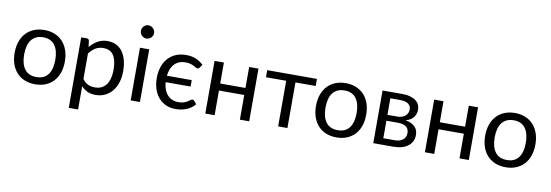

<svg xmlns="http://www.w3.org/2000/svg" viewBox="-63 -1188 5216 1818"><g transform="rotate(10 2545.5 -279.5)"><path d="M284 -514.5Q339.5 -514.5 384 -496Q428.5 -477.5 460 -443.5Q491.5 -409.5 508.2 -361.2Q525 -313 525 -253.5Q525 -193.5 508.2 -145.5Q491.5 -97.5 460 -63.5Q428.5 -29.5 384 -11.2Q339.5 7 284 7Q228 7 183.2 -11.2Q138.5 -29.5 107 -63.5Q75.5 -97.5 58.8 -145.5Q42 -193.5 42 -253.5Q42 -313 58.8 -361.2Q75.5 -409.5 107 -443.5Q138.5 -477.5 183.2 -496Q228 -514.5 284 -514.5ZM284 -62.5Q359 -62.5 396 -112.8Q433 -163 433 -253Q433 -343.5 396 -394Q359 -444.5 284 -444.5Q246 -444.5 217.8 -431.5Q189.5 -418.5 170.8 -394Q152 -369.5 142.8 -333.8Q133.5 -298 133.5 -253Q133.5 -163 170.8 -112.8Q208 -62.5 284 -62.5Z M727 -122Q751.5 -89 780.5 -75.5Q809.5 -62 845.5 -62Q916.5 -62 954.5 -112.5Q992.5 -163 992.5 -256.5Q992.5 -306 983.8 -341.5Q975 -377 958.5 -399.8Q942 -422.5 918 -433Q894 -443.5 863.5 -443.5Q820 -443.5 787.2 -423.5Q754.5 -403.5 727 -367ZM722.5 -428Q754.5 -467.5 796.5 -491.5Q838.5 -515.5 892.5 -515.5Q936.5 -515.5 972 -498.8Q1007.5 -482 1032.5 -449.2Q1057.5 -416.5 1071 -368Q1084.5 -319.5 1084.5 -256.5Q1084.5 -200.5 1069.5 -152.2Q1054.5 -104 1026.2 -68.8Q998 -33.5 957.2 -13.2Q916.5 7 865.5 7Q819 7 785.8 -8.8Q752.5 -24.5 727 -52.5V171.5H637.5V-506.5H691Q710 -506.5 714.5 -488Z M1291.5 -506.5V0H1202.5V-506.5ZM1310.5 -665.5Q1310.5 -652.5 1305.2 -641.2Q1300 -630 1291.2 -621.2Q1282.5 -612.5 1270.8 -607.5Q1259 -602.5 1246 -602.5Q1233 -602.5 1221.8 -607.5Q1210.5 -612.5 1202 -621.2Q1193.5 -630 1188.5 -641.2Q1183.5 -652.5 1183.5 -665.5Q1183.5 -678.5 1188.5 -690.2Q1193.5 -702 1202 -710.8Q1210.5 -719.5 1221.8 -724.5Q1233 -729.5 1246 -729.5Q1259 -729.5 1270.8 -724.5Q1282.5 -719.5 1291.2 -710.8Q1300 -702 1305.2 -690.2Q1310.5 -678.5 1310.5 -665.5Z M1791 -419Q1787 -413.5 1783 -410.8Q1779 -408 1772 -408Q1764.5 -408 1755.5 -413.8Q1746.5 -419.5 1733 -426.5Q1719.5 -433.5 1700 -439.2Q1680.5 -445 1652.5 -445Q1619 -445 1592.5 -434.2Q1566 -423.5 1546.5 -403.5Q1527 -383.5 1515.2 -354.5Q1503.5 -325.5 1499.5 -289.5H1738.5V-227.5H1498.5Q1501.5 -187.5 1513.5 -156.8Q1525.5 -126 1545 -105Q1564.5 -84 1590.5 -73Q1616.5 -62 1648 -62Q1680.5 -62 1701.5 -69.2Q1722.5 -76.5 1736.8 -85.5Q1751 -94.5 1760.2 -101.8Q1769.5 -109 1778.5 -109Q1790 -109 1795.5 -100.5L1819.5 -71Q1803 -50.5 1782 -36Q1761 -21.5 1736.8 -11.8Q1712.5 -2 1686 2.5Q1659.5 7 1632 7Q1584.5 7 1543.8 -10.5Q1503 -28 1473 -61.2Q1443 -94.5 1426 -143Q1409 -191.5 1409 -253.5Q1409 -310 1424.8 -358Q1440.5 -406 1470.8 -440.8Q1501 -475.5 1545.2 -495Q1589.5 -514.5 1647 -514.5Q1700.5 -514.5 1741.2 -497.2Q1782 -480 1813.5 -448.5Z M2342 -506.5V0H2252.5V-237H2009.5V0H1920V-506.5H2009.5V-304.5H2252.5V-506.5Z M2904 -438.5H2709.5V0H2620.5V-438.5H2426V-506.5H2904Z M3181.5 -514.5Q3237 -514.5 3281.5 -496Q3326 -477.5 3357.5 -443.5Q3389 -409.5 3405.8 -361.2Q3422.5 -313 3422.5 -253.5Q3422.5 -193.5 3405.8 -145.5Q3389 -97.5 3357.5 -63.5Q3326 -29.5 3281.5 -11.2Q3237 7 3181.5 7Q3125.5 7 3080.8 -11.2Q3036 -29.5 3004.5 -63.5Q2973 -97.5 2956.2 -145.5Q2939.5 -193.5 2939.5 -253.5Q2939.5 -313 2956.2 -361.2Q2973 -409.5 3004.5 -443.5Q3036 -477.5 3080.8 -496Q3125.5 -514.5 3181.5 -514.5ZM3181.5 -62.5Q3256.5 -62.5 3293.5 -112.8Q3330.5 -163 3330.5 -253Q3330.5 -343.5 3293.5 -394Q3256.5 -444.5 3181.5 -444.5Q3143.5 -444.5 3115.2 -431.5Q3087 -418.5 3068.2 -394Q3049.5 -369.5 3040.2 -333.8Q3031 -298 3031 -253Q3031 -163 3068.2 -112.8Q3105.5 -62.5 3181.5 -62.5Z M3729.5 -62.5Q3779.5 -62.5 3808.5 -85.8Q3837.5 -109 3837.5 -149.5Q3837.5 -167.5 3832 -182.2Q3826.5 -197 3814 -208Q3801.5 -219 3780.8 -225Q3760 -231 3730 -231H3620.5V-62.5ZM3620.5 -446.5V-287.5H3718Q3740 -287.5 3758.8 -293.8Q3777.5 -300 3791 -311.2Q3804.5 -322.5 3812 -338.2Q3819.5 -354 3819.5 -373Q3819.5 -387 3814.5 -400.2Q3809.5 -413.5 3797.5 -423.8Q3785.5 -434 3766 -440.2Q3746.5 -446.5 3718 -446.5ZM3720.5 -506.5Q3767.5 -506.5 3801 -497Q3834.5 -487.5 3856 -471.2Q3877.5 -455 3887.5 -433Q3897.5 -411 3897.5 -386Q3897.5 -369.5 3893 -351.5Q3888.5 -333.5 3877.2 -317Q3866 -300.5 3846.8 -287.2Q3827.5 -274 3798.5 -266.5Q3856.5 -256.5 3888 -226.2Q3919.5 -196 3919.5 -146.5Q3919.5 -109.5 3904.8 -82.2Q3890 -55 3864.2 -36.5Q3838.5 -18 3804 -9Q3769.5 0 3730 0H3535V-506.5Z M4453.5 -506.5V0H4364V-237H4121V0H4031.5V-506.5H4121V-304.5H4364V-506.5Z M4808 -514.5Q4863.5 -514.5 4908 -496Q4952.5 -477.5 4984 -443.5Q5015.5 -409.5 5032.2 -361.2Q5049 -313 5049 -253.5Q5049 -193.5 5032.2 -145.5Q5015.5 -97.5 4984 -63.5Q4952.5 -29.5 4908 -11.2Q4863.5 7 4808 7Q4752 7 4707.2 -11.2Q4662.5 -29.5 4631 -63.5Q4599.5 -97.5 4582.8 -145.5Q4566 -193.5 4566 -253.5Q4566 -313 4582.8 -361.2Q4599.5 -409.5 4631 -443.5Q4662.5 -477.5 4707.2 -496Q4752 -514.5 4808 -514.5ZM4808 -62.5Q4883 -62.5 4920 -112.8Q4957 -163 4957 -253Q4957 -343.5 4920 -394Q4883 -444.5 4808 -444.5Q4770 -444.5 4741.8 -431.5Q4713.5 -418.5 4694.8 -394Q4676 -369.5 4666.8 -333.8Q4657.5 -298 4657.5 -253Q4657.5 -163 4694.8 -112.8Q4732 -62.5 4808 -62.5Z"/></g></svg>

Font: Lato 2
Style: Regular
Weight: 400
Designer: Lukasz Dziedzic with Adam Twardoch and Botio Nikoltchev
Foundry: tyPoland Lukasz Dziedzic
Version: Version 2.015; 2015-08-06; http://www.latofonts.com/